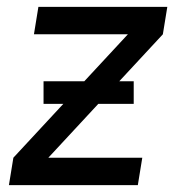

<svg xmlns="http://www.w3.org/2000/svg" viewBox="-20 -540 540 560"><path d="M6 0 19 -80 353 -440H79L92 -520H468L455 -440L121 -80H395L382 0ZM370 -237H107V-303H370Z"/></svg>

Font: Iosevka Medium
Style: Italic
Weight: 500
Italic angle: -9°
Monospace: yes
Designer: Belleve Invis
Foundry: Belleve Invis
Version: Version 32.5.0; ttfautohint (v1.8.4)